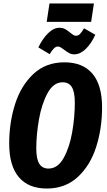

<svg xmlns="http://www.w3.org/2000/svg" viewBox="-20 -1069 618 1106"><path d="M505 -943H249L265 -1049H521ZM350 -782Q341 -789 331.5 -795Q322 -801 314 -801Q302 -801 291 -790.5Q280 -780 266 -757L201 -796Q225 -846 257 -877.5Q289 -909 322 -909Q341 -909 355 -901.5Q369 -894 384 -881Q395 -872 402.5 -867.5Q410 -863 418 -863Q430 -863 440.5 -873Q451 -883 464 -906L529 -869Q506 -818 474 -787Q442 -756 408 -756Q392 -756 379.5 -762.5Q367 -769 350 -782ZM568 -451Q568 -329 534 -222.5Q500 -116 428 -49.5Q356 17 250 17Q144 17 88.5 -48.5Q33 -114 33 -242Q33 -363 67 -469.5Q101 -576 172.5 -643Q244 -710 351 -710Q457 -710 512.5 -644.5Q568 -579 568 -451ZM189 -214Q189 -153 206.5 -125.5Q224 -98 259 -98Q313 -98 347 -159.5Q381 -221 396 -308.5Q411 -396 411 -477Q411 -539 394 -567Q377 -595 341 -595Q288 -595 254 -532.5Q220 -470 204.5 -381.5Q189 -293 189 -214Z"/></svg>

Font: Fira Sans Extra Condensed
Style: Bold Italic
Weight: 700
Width: 3
Italic angle: -8°
Designer: Carrois Corporate & Edenspiekermann AG
Foundry: Carrois Corporate GbR & Edenspiekermann AG
Version: Version 4.203